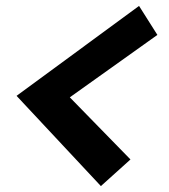

<svg xmlns="http://www.w3.org/2000/svg" viewBox="-20 -672 570 649"><path d="M321 -43 36 -348 450 -652 512 -554 216 -343 421 -133Z"/></svg>

Font: Red Hat Text
Style: Bold Italic
Weight: 700
Italic angle: -12°
Designer: Pentagram / MCKL
Foundry: Pentagram / MCKL
Version: Version 1.003; Red Hat Text Bold Italic